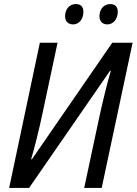

<svg xmlns="http://www.w3.org/2000/svg" viewBox="-20 -924 672 944"><path d="M508 -804C535 -804 559 -828 559 -866C559 -890 547 -904 522 -904C488 -904 469 -876 469 -844C469 -818 485 -804 508 -804ZM340 -804C367 -804 390 -828 390 -866C390 -890 378 -904 353 -904C319 -904 300 -876 300 -844C300 -818 316 -804 340 -804ZM25 0H123L521 -576H525C512 -534 485 -427 468 -347L394 0H480L632 -714H532L137 -141H133C148 -191 173 -289 188 -362L263 -714H176Z"/></svg>

Font: Noto Sans SemiCondensed
Style: Italic
Weight: 400
Width: 4
Italic angle: -12°
Designer: Monotype Design Team
Foundry: Monotype Imaging Inc.
Version: Version 2.013